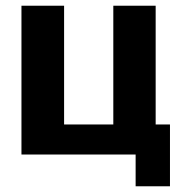

<svg xmlns="http://www.w3.org/2000/svg" viewBox="-20 -540 646 671"><path d="M55 0V-520H204V-105H376V-520H524V-105H574V111H454V0Z"/></svg>

Font: Murecho SemiBold
Style: Regular
Weight: 600
Designer: Neil Summerour
Foundry: Positype
Version: Version 1.010; ttfautohint (v1.8.3)